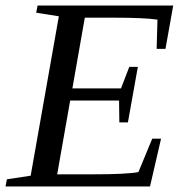

<svg xmlns="http://www.w3.org/2000/svg" viewBox="-32 -675 662 695"><path d="M181 -616 99 -629 104 -655H595L567 -498H535L538 -604Q489 -611 382 -611H275L230 -355H406L436 -433H467L431 -232H400L399 -311H222L175 -44H304Q426 -44 469 -52L519 -173H551L511 0H-12L-7 -26L79 -39Z"/></svg>

Font: Libra Serif Modern
Style: Italic
Weight: 400
Italic angle: -12°
Designer: Stefan Peev, Context Ltd
Foundry: Stefan Peev, Context Ltd
Version: Version 1.000